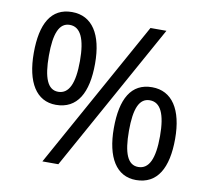

<svg xmlns="http://www.w3.org/2000/svg" viewBox="-81 -814 992 913"><g transform="rotate(10 415.5 -357.0)"><path d="M195 -724C94 -724 49 -642 49 -501C49 -360 100 -276 195 -276C298 -276 345 -360 345 -501C345 -642 293 -724 195 -724ZM652 -714H575L179 0H256ZM195 -662C247 -662 272 -608 272 -501C272 -393 247 -339 195 -339C144 -339 122 -394 122 -501C122 -608 144 -662 195 -662ZM632 -438C531 -438 486 -356 486 -215C486 -74 537 10 632 10C735 10 782 -74 782 -215C782 -356 729 -438 632 -438ZM632 -375C684 -375 709 -322 709 -215C709 -106 684 -53 632 -53C581 -53 559 -107 559 -215C559 -322 581 -375 632 -375Z"/></g></svg>

Font: Noto Sans Inscriptional Parthian
Style: Regular
Weight: 400
Designer: Monotype Design Team
Foundry: Monotype Imaging Inc.
Version: Version 2.003